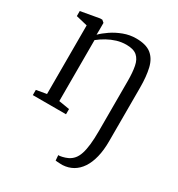

<svg xmlns="http://www.w3.org/2000/svg" viewBox="-186 -667 964 1037"><g transform="rotate(30 296.5 -148.0)"><path d="M358 247Q352.5 247 343.8 246.8Q335 246.5 326.2 246Q317.5 245.5 313 244.5L310.5 212Q317.5 213 334 209.2Q350.5 205.5 366 198.5Q385 189.5 398.2 174Q411.5 158.5 419.5 134Q427.5 109.5 431.5 74Q435.5 38.5 435.5 -10V-323Q435.5 -376 428.2 -413Q421 -450 399 -469.2Q377 -488.5 332 -488.5Q301.5 -488.5 272.8 -479.8Q244 -471 218 -456.5Q192 -442 169.5 -424V-43.5L236.5 -32.5V0H29.5V-32.5L93 -43.5V-471.5L22 -488.5V-520L137.5 -540.5H151L165 -528.5V-488.5L164.5 -454.5Q184 -474.5 215 -495.5Q246 -516.5 283.5 -530.5Q321 -544.5 360.5 -544.5Q422.5 -544.5 455 -518.8Q487.5 -493 499.2 -443.8Q511 -394.5 511 -324V10.5Q511 66 500.2 109.2Q489.5 152.5 469.5 182.5Q449.5 212.5 421.2 228.8Q393 245 358 247Z"/></g></svg>

Font: Merriweather 72pt Light
Style: Regular
Weight: 300
Version: Version 2.100